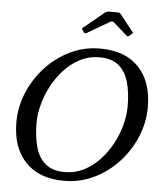

<svg xmlns="http://www.w3.org/2000/svg" viewBox="-63 -1030 956 1096"><g transform="rotate(5 415.0 -482.0)"><path d="M383 -845 375.5 -857Q371 -862.5 371.8 -864.5Q372.5 -866.5 379 -872L493 -966Q503.5 -974.5 521 -974.5H563.5Q573.5 -974.5 577.5 -972.5Q581.5 -970.5 585 -966L660.5 -870Q663.5 -866.5 663.5 -865Q663.5 -863.5 658.5 -859.5L644 -847.5Q637.5 -842 635.5 -842.2Q633.5 -842.5 628 -847L551 -915Q540 -924.5 526 -915.5L400.5 -842Q390.5 -835.5 383 -845ZM160 -305Q160 -229 176.2 -169Q192.5 -109 232.8 -74.5Q273 -40 345 -40Q403 -40 453 -65.2Q503 -90.5 543 -133Q583 -175.5 611.5 -228.2Q640 -281 655 -337.2Q670 -393.5 670 -445Q670 -521 653.8 -581Q637.5 -641 597.2 -675.5Q557 -710 485 -710Q427 -710 377 -684.8Q327 -659.5 287 -617Q247 -574.5 218.5 -521.8Q190 -469 175 -412.8Q160 -356.5 160 -305ZM345 10Q200.5 10 122.8 -72.8Q45 -155.5 45 -300Q45 -387.5 79.2 -469.8Q113.5 -552 174 -617.5Q234.5 -683 314.2 -721.5Q394 -760 485 -760Q630 -760 707.5 -677.5Q785 -595 785 -450Q785 -362.5 750.8 -280.2Q716.5 -198 656 -132.5Q595.5 -67 515.8 -28.5Q436 10 345 10Z"/></g></svg>

Font: Besley*
Style: Italic
Weight: 400
Italic angle: -13°
Designer: Owen Earl
Foundry: indestructible type*
Version: Version 2.000; ttfautohint (v1.8.3)